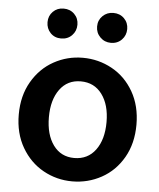

<svg xmlns="http://www.w3.org/2000/svg" viewBox="-55 -816 726 876"><g transform="rotate(5 308.5 -378.0)"><path d="M39 -270Q39 -356 76.5 -420.5Q114 -485 175.5 -519Q237 -553 308 -553Q380 -553 442 -519Q504 -485 541 -420.5Q578 -356 578 -270Q578 -184 541 -119.5Q504 -55 442 -21Q380 13 308 13Q237 13 175.5 -21Q114 -55 76.5 -119.5Q39 -184 39 -270ZM441 -270Q441 -349 405.5 -397Q370 -445 308 -445Q247 -445 212 -397Q177 -349 177 -270Q177 -190 212 -142Q247 -94 308 -94Q370 -94 405.5 -142Q441 -190 441 -270ZM360 -701Q360 -730 380 -749.5Q400 -769 429 -769Q459 -769 478.5 -749.5Q498 -730 498 -701Q498 -672 478.5 -652Q459 -632 429 -632Q400 -632 380 -652Q360 -672 360 -701ZM133 -701Q133 -730 152.5 -749.5Q172 -769 201 -769Q231 -769 250.5 -749.5Q270 -730 270 -701Q270 -672 250.5 -652Q231 -632 201 -632Q171 -632 152 -652Q133 -672 133 -701Z"/></g></svg>

Font: Nebula Sans Semibold
Style: Regular
Weight: 600
Designer: Paul D. Hunt for Adobe (as Source Sans)
Foundry: Nebula Entertainment & Broadcasting LLC
Version: Version 1.010